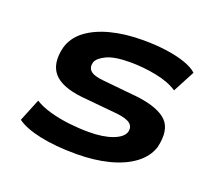

<svg xmlns="http://www.w3.org/2000/svg" viewBox="-94 -636 860 770"><g transform="rotate(20 335.5 -250.5)"><path d="M297 10Q209 10 143 -4Q77 -18 43 -43L82 -139Q109 -122 148 -111Q187 -100 230.5 -95Q274 -90 314 -90Q376 -90 416 -105Q456 -120 464 -144Q470 -166 455 -179.5Q440 -193 397 -198L240 -213Q152 -223 119 -262Q86 -301 103 -372Q116 -418 156 -448.5Q196 -479 257.5 -495Q319 -511 395 -511Q450 -511 496 -504.5Q542 -498 576.5 -486Q611 -474 629 -457L580 -364Q544 -388 488.5 -399Q433 -410 377 -410Q310 -410 276.5 -394Q243 -378 236 -358Q230 -335 244.5 -321.5Q259 -308 303 -304L454 -289Q544 -277 579 -241Q614 -205 596 -128Q582 -84 540.5 -53Q499 -22 436.5 -6Q374 10 297 10Z"/></g></svg>

Font: Nunito Sans 7pt Expanded
Style: Bold Italic
Weight: 700
Width: 7
Italic angle: -9°
Designer: Vernon Adams
Foundry: Vernon Adams
Version: Version 3.101;gftools[0.9.27]